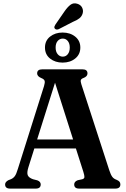

<svg xmlns="http://www.w3.org/2000/svg" viewBox="-20 -1107 740 1127"><path d="M219 -24.5Q219 0 190 0H39Q10 0 10 -24.5Q10 -38.5 28.5 -49L45 -55.5Q58.5 -61.5 67.2 -73.5Q76 -85.5 85 -116L238.5 -602Q245 -623 241.8 -632.8Q238.5 -642.5 222 -649Q198 -659 198 -676Q198 -700 227.5 -700H464.5Q493.5 -700 493.5 -676Q493.5 -658 469.5 -649Q457 -644.5 454.5 -637Q452 -629.5 457.5 -612.5L621.5 -107.5Q630 -81.5 638.8 -69.5Q647.5 -57.5 663.5 -52Q676.5 -46.5 681.5 -40.2Q686.5 -34 686.5 -24.5Q686.5 0 657 0H444.5Q415.5 0 415.5 -24.5Q415.5 -41 436 -49L463.5 -55Q475 -58.5 475.5 -67.8Q476 -77 469.5 -97.5L425.5 -235.5H181.5L146.5 -124.5Q137 -93.5 142.8 -78.8Q148.5 -64 173.5 -55L199 -48.5Q219 -41 219 -24.5ZM198 -288.5H409L303 -621.5ZM358.5 -1040Q376 -1065.5 393.5 -1078.8Q411 -1092 433.5 -1085Q453.5 -1079 461.8 -1062.8Q470 -1046.5 465.5 -1029.5Q460.5 -1011 446 -999.5Q431.5 -988 407.5 -978.5L324 -935.5Q308.5 -930 301 -940Q297.5 -945.5 299.5 -951.2Q301.5 -957 305 -962.5ZM347.5 -739.5Q304 -739.5 274 -763.2Q244 -787 244 -828Q244 -868.5 274 -892.2Q304 -916 347.5 -916Q392 -916 421.8 -891.8Q451.5 -867.5 451.5 -828Q451.5 -788 421.8 -763.8Q392 -739.5 347.5 -739.5ZM348.5 -880.5Q330.5 -880.5 318.5 -866.5Q306.5 -852.5 306.5 -828Q306.5 -803.5 318.5 -789Q330.5 -774.5 348.5 -774.5Q366.5 -774.5 378 -789Q389.5 -803.5 389.5 -828Q389.5 -852 378 -866.2Q366.5 -880.5 348.5 -880.5Z"/></svg>

Font: Fraunces 72pt S050 SemiBold
Style: Regular
Weight: 600
Version: Version 1.000; ttfautohint (v1.8.3)